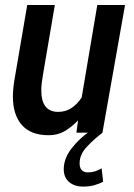

<svg xmlns="http://www.w3.org/2000/svg" viewBox="-20 -514 521 744"><path d="M169 10Q99 10 64.5 -29.8Q30 -69.5 30 -139.5Q30 -156 32 -175.2Q34 -194.5 37.5 -213.5L85.5 -494.5H192.5L146.5 -224.5Q144 -209 142 -194Q140 -179 140 -164Q140 -80.5 205.5 -80.5Q234 -80.5 256 -94.8Q278 -109 296.5 -136L357 -494.5H464.5L377 0H276L282.5 -47.5Q258 -22 230.8 -6Q203.5 10 169 10ZM327.5 -5 377.5 0Q344.5 25 316.5 54.8Q288.5 84.5 288.5 118.5Q288.5 154 321 154Q336 154 348.8 149.8Q361.5 145.5 374 138.5L379.5 190.5Q365 198 346 203.5Q327 209 301.5 209Q269 209 248 191.5Q227 174 227 141Q227.5 99 258.2 60Q289 21 327.5 -5Z"/></svg>

Font: Cabin Condensed SemiBold
Style: Italic
Weight: 600
Width: 3
Italic angle: -10°
Designer: Pablo Impallari
Foundry: Pablo Impallari. http://www.impallari.com Igino Marini. http://www.ikern.com
Version: Version 3.001; ttfautohint (v1.8.3)